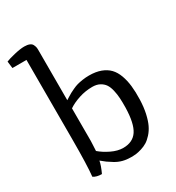

<svg xmlns="http://www.w3.org/2000/svg" viewBox="-198 -900 942 1029"><g transform="rotate(-30 273.5 -386.0)"><path d="M77.1 1Q84.5 -65.9 84.5 -230V-717.8H-2.4L-7.8 -760.7Q7.8 -767.6 46.4 -776.9Q85 -786.1 109.9 -786.1Q128.9 -786.1 141.4 -781Q153.8 -775.9 158.4 -766.4Q163.1 -756.8 164.6 -749.8Q166 -742.7 166 -732.4V-421.4Q167.5 -422.4 182.6 -431.9Q197.8 -441.4 204.1 -444.8Q210.4 -448.2 227.5 -456.3Q244.6 -464.4 257.8 -468Q271 -471.7 291.3 -474.9Q311.5 -478 332.5 -478Q374 -478 404.8 -466.6Q435.5 -455.1 455.1 -434.6Q474.6 -414.1 486.1 -382.6Q497.6 -351.1 501.7 -314.2Q505.9 -277.3 504.4 -230Q502.9 -183.6 494.6 -146.2Q486.3 -108.9 474.4 -84Q462.4 -59.1 445.3 -40.3Q428.2 -21.5 411.9 -11.5Q395.5 -1.5 375.7 4.6Q356 10.7 341.1 12.5Q326.2 14.2 309.6 14.2Q283.2 14.2 259.5 8.1Q235.8 2 214.4 -11.2Q192.9 -24.4 182.4 -32Q171.9 -39.6 153.3 -55.2Q148.4 -27.8 128.9 14.2Q96.7 14.2 77.1 1ZM163.1 -108.9Q189.5 -85.9 227.1 -67.9Q264.6 -49.8 298.8 -49.8Q357.9 -49.8 386 -91.8Q414.1 -133.8 416.5 -231Q417 -264.6 415.5 -289.6Q414.1 -314.5 408.2 -339.8Q402.3 -365.2 391.6 -380.9Q380.9 -396.5 362.3 -406.5Q343.8 -416.5 317.4 -416.5Q274.9 -416.5 234.9 -403.6Q194.8 -390.6 166 -371.1V-169.4Q166 -163.6 164.8 -142.6Q163.6 -121.6 163.1 -108.9Z"/></g></svg>

Font: Fjord
Style: One
Weight: 400
Designer: Viktoriya Grabowska
Foundry: Viktoriya Grabowska
Version: Version 1.002